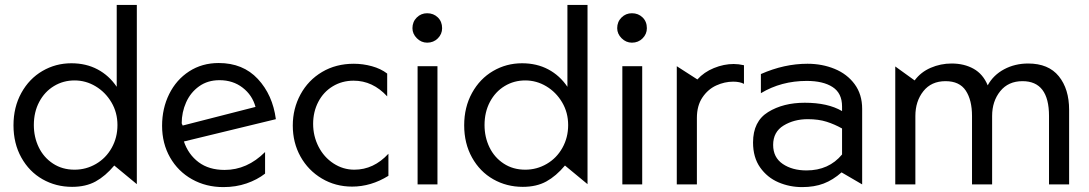

<svg xmlns="http://www.w3.org/2000/svg" viewBox="-20 -752 4440 783"><path d="M538 -732H456V-398Q425 -444 378 -469Q331 -494 271 -494Q207 -494 153 -462.5Q99 -431 67 -373Q35 -315 35 -241Q35 -167 67 -109.5Q99 -52 153.5 -21Q208 10 274 10Q330 10 370 -12Q410 -34 446 -77L538 -1ZM118 -242Q118 -295 140 -336.5Q162 -378 200 -401Q238 -424 284 -424Q330 -424 370 -400Q410 -376 434.5 -334.5Q459 -293 459 -242Q459 -191 435.5 -149Q412 -107 371.5 -83.5Q331 -60 284 -60Q234 -60 196 -85Q158 -110 138 -151.5Q118 -193 118 -242Z M896 -59Q832 -59 790 -90.5Q748 -122 730 -175L1105 -266Q1092 -365 1031.5 -430Q971 -495 872 -495Q804 -495 751.5 -461Q699 -427 670 -368.5Q641 -310 641 -239Q641 -167 673.5 -110Q706 -53 763 -21Q820 11 891 11Q942 11 985.5 -4Q1029 -19 1061 -44V-132Q988 -59 896 -59ZM875 -425Q930 -425 969.5 -394.5Q1009 -364 1022 -316L725 -240L721 -249Q721 -294 739 -334.5Q757 -375 792 -400Q827 -425 875 -425Z M1423 -492Q1350 -492 1293.5 -458.5Q1237 -425 1205.5 -367Q1174 -309 1174 -240Q1174 -170 1205.5 -113.5Q1237 -57 1292.5 -24Q1348 9 1416 9Q1493 9 1564 -35V-125Q1504 -60 1425 -60Q1379 -60 1340 -85.5Q1301 -111 1279 -154Q1257 -197 1257 -247Q1257 -296 1278 -336.5Q1299 -377 1337 -400Q1375 -423 1422 -423Q1500 -423 1559 -359V-452Q1533 -472 1496.5 -482Q1460 -492 1423 -492Z M1764 -482H1683V0H1764ZM1662 -637Q1662 -614 1680 -596Q1698 -578 1722 -578Q1748 -578 1765.5 -595.5Q1783 -613 1783 -637Q1783 -664 1765.5 -681Q1748 -698 1722 -698Q1697 -698 1679.5 -680.5Q1662 -663 1662 -637Z M2376 -732H2294V-398Q2263 -444 2216 -469Q2169 -494 2109 -494Q2045 -494 1991 -462.5Q1937 -431 1905 -373Q1873 -315 1873 -241Q1873 -167 1905 -109.5Q1937 -52 1991.5 -21Q2046 10 2112 10Q2168 10 2208 -12Q2248 -34 2284 -77L2376 -1ZM1956 -242Q1956 -295 1978 -336.5Q2000 -378 2038 -401Q2076 -424 2122 -424Q2168 -424 2208 -400Q2248 -376 2272.5 -334.5Q2297 -293 2297 -242Q2297 -191 2273.5 -149Q2250 -107 2209.5 -83.5Q2169 -60 2122 -60Q2072 -60 2034 -85Q1996 -110 1976 -151.5Q1956 -193 1956 -242Z M2599 -482H2518V0H2599ZM2497 -637Q2497 -614 2515 -596Q2533 -578 2557 -578Q2583 -578 2600.5 -595.5Q2618 -613 2618 -637Q2618 -664 2600.5 -681Q2583 -698 2557 -698Q2532 -698 2514.5 -680.5Q2497 -663 2497 -637Z M2972 -491Q2932 -491 2891.5 -474.5Q2851 -458 2824 -428L2740 -482V0H2822V-271Q2822 -321 2844.5 -354.5Q2867 -388 2901 -403.5Q2935 -419 2970 -419Q2997 -419 3014 -410V-486Q2992 -491 2972 -491Z M3269 -57Q3211 -57 3172 -83.5Q3133 -110 3133 -161Q3133 -214 3175.5 -240Q3218 -266 3274 -266Q3318 -266 3351 -255.5Q3384 -245 3414 -228V-122Q3360 -57 3269 -57ZM3273 -492Q3178 -492 3083 -450V-372Q3166 -422 3270 -422Q3337 -422 3375.5 -397Q3414 -372 3414 -318V-299Q3356 -333 3262 -333Q3174 -333 3112.5 -295Q3051 -257 3051 -171Q3051 -110 3080 -69Q3109 -28 3154.5 -8.5Q3200 11 3251 11Q3301 11 3339 -3.5Q3377 -18 3412 -49L3496 0V-308Q3496 -367 3465.5 -408.5Q3435 -450 3384 -471Q3333 -492 3273 -492Z M4340 0V-304Q4340 -389 4298 -441Q4256 -493 4173 -493Q4119 -493 4075 -469.5Q4031 -446 4008 -404Q3989 -450 3950.5 -471.5Q3912 -493 3861 -493Q3816 -493 3775.5 -475.5Q3735 -458 3710 -424L3631 -481V0H3713V-279Q3713 -339 3745.5 -380Q3778 -421 3836 -421Q3893 -421 3918.5 -382.5Q3944 -344 3944 -279V0H4026V-279Q4026 -339 4059 -380Q4092 -421 4150 -421Q4258 -421 4258 -279V0Z"/></svg>

Font: Geom Light
Style: Regular
Weight: 300
Version: Version 1.102